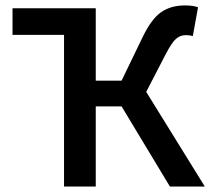

<svg xmlns="http://www.w3.org/2000/svg" viewBox="-20 -684 771 704"><path d="M214.8 0V-556.2H25.9V-653.8H331.1V-388.2H425.8L502 -545.9Q534.7 -614.3 570.6 -639.2Q606.4 -664.1 658.2 -664.1Q689 -664.1 706.1 -657.2L687 -551.8Q674.8 -555.2 661.1 -555.2Q640.6 -555.2 625 -541.3Q609.4 -527.3 587.9 -485.8L516.1 -347.2L731 0H603L425.8 -293.9H331.1V0Z"/></svg>

Font: Source Sans 3 Semibold
Style: Regular
Weight: 600
Designer: Paul D. Hunt
Foundry: Adobe
Version: Version 3.052;hotconv 1.1.0;makeotfexe 2.6.0